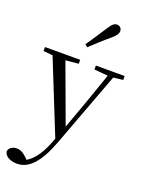

<svg xmlns="http://www.w3.org/2000/svg" viewBox="-205 -907 952 1267"><g transform="rotate(20 271.0 -273.5)"><path d="M80.4 271C160.6 271 227.4 205.7 287.1 46.5L497.2 -516H458.3L374.4 -274.3L285.2 -27.8L280.6 -15.2L251.9 57.6C214.5 156.1 162.7 222.3 97.5 240.1L117.3 257.1L148.8 241.4L120.1 213.2C97.5 190.7 74 176.2 48.2 176.2C20.3 176.2 -5.3 189.1 -10.1 216.7C-6.3 251.3 36.2 271 80.4 271ZM271.7 51.4 309.7 -46.2 303.7 -59.3 135.3 -516H44ZM-7.8 -488.4 91.1 -478.1H132.9L239.5 -488.4V-516H-7.8ZM349.5 -488.4 455.3 -478.9H470.3L551.6 -488.4V-516H349.5ZM236.6 -624 254.6 -610.1C295.9 -648.4 336 -686.4 381.1 -723.1C411.7 -748.9 423.2 -766.3 423.2 -783.8C423.2 -805.4 406.3 -817.9 389.6 -817.9C370 -817.9 355.5 -805.6 335 -772.8C301.7 -720.5 268.8 -673 236.6 -624Z"/></g></svg>

Font: Source Han Serif CN VF
Style: Regular
Weight: 250
Designer: Ryoko NISHIZUKA 西塚涼子 (kana & ideographs); Frank Grießhammer (Latin, Greek & Cyrillic); Wenlong ZHANG 张文龙 (bopomofo); San
Foundry: Adobe
Version: Version 2.002;hotconv 1.1.0;makeotfexe 2.6.0